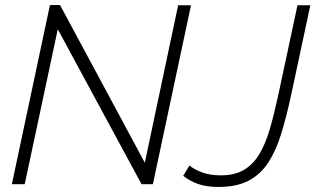

<svg xmlns="http://www.w3.org/2000/svg" viewBox="-20 -730 1250 761"><path d="M178 -710H218L554 -85L686 -709H737L586 0H541L209 -614L78 0H27ZM846 11Q799 11 766 -0.5Q733 -12 706 -33L731 -74Q750 -58 781.5 -46.5Q813 -35 855 -35Q910 -35 946.5 -56.5Q983 -78 1007.5 -118.5Q1032 -159 1049 -217Q1066 -275 1082 -349L1159 -709H1210L1133 -349Q1115 -266 1094.5 -199.5Q1074 -133 1043.5 -86Q1013 -39 965.5 -14Q918 11 846 11Z"/></svg>

Font: Raleway Thin Light
Style: Italic
Weight: 300
Italic angle: -12°
Version: Version 4.026